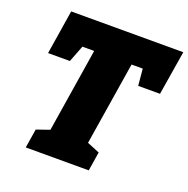

<svg xmlns="http://www.w3.org/2000/svg" viewBox="-127 -831 933 951"><g transform="rotate(20 340.0 -355.0)"><path d="M108 0 124 -100 193 -124 263 -565H201L167 -477H52L89 -710H680L642 -477H527L519 -565H460L390 -127L456 -100L440 0Z"/></g></svg>

Font: Bitter Black
Style: Italic
Weight: 900
Italic angle: -9°
Designer: Sol Matas, and Bitter project Authors
Foundry: Sol Matas
Version: Version 2.001